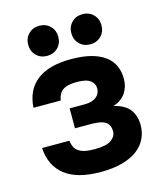

<svg xmlns="http://www.w3.org/2000/svg" viewBox="-112 -816 769 911"><g transform="rotate(-15 273.0 -361.0)"><path d="M270 12Q155 12 95 -35Q35 -82 30 -170H164Q166 -153 172 -140Q178 -127 190 -118Q202 -109 221.5 -104.5Q241 -100 270 -100Q328 -100 352 -117.5Q376 -135 376 -160Q376 -190 356 -205Q336 -220 285 -220H205V-318H278Q316 -318 336 -334Q356 -350 356 -376Q356 -399 336.5 -414.5Q317 -430 270 -430Q221 -430 199.5 -413.5Q178 -397 174 -365H40Q45 -451 103 -496.5Q161 -542 270 -542Q328 -542 369.5 -531Q411 -520 438 -499.5Q465 -479 477.5 -450.5Q490 -422 490 -387Q490 -349 470.5 -319Q451 -289 409 -275Q466 -261 488 -229.5Q510 -198 510 -155Q510 -119 495.5 -88.5Q481 -58 451.5 -35.5Q422 -13 377 -0.5Q332 12 270 12ZM167 -586Q135 -586 114 -607Q93 -628 93 -660Q93 -692 114 -713Q135 -734 167 -734Q199 -734 220 -713Q241 -692 241 -660Q241 -628 220 -607Q199 -586 167 -586ZM379 -586Q347 -586 326 -607Q305 -628 305 -660Q305 -692 326 -713Q347 -734 379 -734Q411 -734 432 -713Q453 -692 453 -660Q453 -628 432 -607Q411 -586 379 -586Z"/></g></svg>

Font: Golos Text DemiBold
Style: Regular
Weight: 600
Designer: A.Korolkova, Vitaly Kuzmin
Foundry: ParaType Ltd
Version: Version 2.002